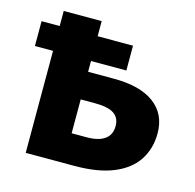

<svg xmlns="http://www.w3.org/2000/svg" viewBox="-98 -759 872 860"><g transform="rotate(15 338.0 -329.0)"><path d="M94 0V-658H270V-138H340Q394 -138 423 -158.5Q452 -179 452 -220Q452 -258 424.5 -276.5Q397 -295 337 -295H249V-423H385Q509 -424 575.5 -375.5Q642 -327 642 -237Q642 -166 607 -112.5Q572 -59 500.5 -29.5Q429 0 320 0ZM10 -473V-588H434V-473Z"/></g></svg>

Font: Ysabeau Infant Black
Style: Regular
Weight: 900
Designer: Christian Thalmann (Catharsis Fonts)
Version: Version 2.001;gftools[0.9.30]; featfreeze: ss01,ss02,lnum